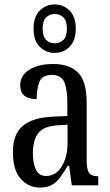

<svg xmlns="http://www.w3.org/2000/svg" viewBox="-20 -834 494 864"><path d="M159 10Q109 10 73.5 -29Q38 -68 38 -150Q38 -230 82.5 -267.5Q127 -305 218 -309L283 -312V-373Q283 -429 270 -463Q257 -497 213 -497Q171 -497 158 -467Q145 -437 145 -388Q71 -388 71 -450Q71 -495 112 -520.5Q153 -546 220 -546Q294 -546 332 -506.5Q370 -467 370 -372V-113Q370 -71 381 -56Q392 -41 419 -41H422V0H303L291 -88H285Q268 -60 252 -37.5Q236 -15 214.5 -2.5Q193 10 159 10ZM187 -42Q231 -42 257.5 -84.5Q284 -127 284 -191V-273L238 -270Q176 -266 152 -234.5Q128 -203 128 -144Q128 -98 142 -70Q156 -42 187 -42ZM226 -596Q186 -596 158.5 -624Q131 -652 131 -705Q131 -758 158.5 -786Q186 -814 226 -814Q266 -814 293.5 -786Q321 -758 321 -705Q321 -652 293.5 -624Q266 -596 226 -596ZM226 -639Q249 -639 265 -654Q281 -669 281 -705Q281 -741 265 -756Q249 -771 226 -771Q204 -771 188 -756Q172 -741 172 -705Q172 -669 188 -654Q204 -639 226 -639Z"/></svg>

Font: Noto Serif Khmer ExtraCondensed
Style: Regular
Weight: 400
Width: 2
Designer: Danh Hong and the Monotype Design Team
Foundry: Monotype Imaging Inc.
Version: Version 2.004; ttfautohint (v1.8.4.7-5d5b)